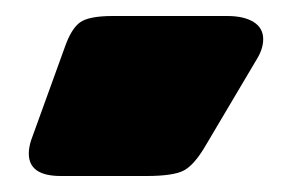

<svg xmlns="http://www.w3.org/2000/svg" viewBox="-20 -766 365 240"><path d="M16 -574Q16 -582 19 -591L61 -707Q69 -730 80 -738Q91 -746 121 -746H264Q285 -746 297 -738.5Q309 -731 309 -717Q309 -705 301 -692L237 -584Q223 -560 210 -553Q197 -546 163 -546H56Q16 -546 16 -574Z"/></svg>

Font: Mitr
Style: Bold
Weight: 700
Designer: Thanarat Vachiruckul
Foundry: Cadson Demak
Version: Version 1.002